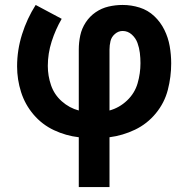

<svg xmlns="http://www.w3.org/2000/svg" viewBox="-20 -550 760 775"><path d="M298 205H422V4Q476 -3 525 -26.5Q574 -50 609 -92.5Q644 -135 657.5 -187.5Q671 -240 671 -294Q671 -329 665 -363.5Q659 -398 643.5 -429.5Q628 -461 602.5 -485Q577 -509 543.5 -519.5Q510 -530 475 -530Q446 -530 418 -523.5Q390 -517 366 -500.5Q342 -484 326 -459.5Q310 -435 304 -407Q298 -379 298 -350V-104Q260 -114 229.5 -141Q199 -168 186 -206Q173 -244 173 -284Q173 -334 188.5 -382.5Q204 -431 229 -474L124 -530Q89 -475 69 -411.5Q49 -348 49 -282Q49 -229 65 -178.5Q81 -128 115.5 -87.5Q150 -47 198 -24.5Q246 -2 298 4ZM422 -104V-350Q422 -367 426 -384Q430 -401 444 -413Q458 -425 475 -425Q496 -425 512 -410.5Q528 -396 535 -376.5Q542 -357 544.5 -336.5Q547 -316 547 -295Q547 -254 535.5 -214Q524 -174 493 -144.5Q462 -115 422 -104Z"/></svg>

Font: Iosevka Sparkle
Style: Bold
Weight: 700
Designer: Belleve Invis
Foundry: Belleve Invis
Version: Version 4.5.0; ttfautohint (v1.8.3)